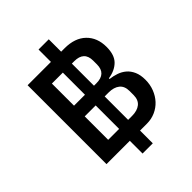

<svg xmlns="http://www.w3.org/2000/svg" viewBox="-239 -912 1129 1129"><g transform="rotate(-45 326.0 -347.5)"><path d="M365 85H280V-21H86V-677H280V-780H365V-677H394Q479 -677 526.5 -631Q574 -585 574 -508Q574 -441 541 -408.5Q508 -376 453 -368V-362Q480 -359 506.5 -350Q533 -341 553.5 -323.5Q574 -306 586.5 -278Q599 -250 599 -210Q599 -170 585.5 -135.5Q572 -101 548.5 -75.5Q525 -50 492.5 -35.5Q460 -21 423 -21H365ZM285 -399V-583H194V-399ZM360 -399H380Q461 -399 461 -475V-507Q461 -583 380 -583H360ZM285 -115V-310H194V-115ZM360 -115H393Q436 -115 461 -135Q486 -155 486 -196V-229Q486 -270 461 -290Q436 -310 393 -310H360Z"/></g></svg>

Font: IBM Plex Sans Hebrew Medium
Style: Regular
Weight: 500
Designer: Mike Abbink, Paul van der Laan, Pieter van Rosmalen, Yanek Iontef
Foundry: Bold Monday
Version: Version 1.2